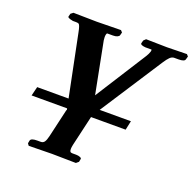

<svg xmlns="http://www.w3.org/2000/svg" viewBox="-118 -556 916 906"><g transform="rotate(20 339.5 -103.0)"><path d="M193.8 151.9 227.1 7.8 229 8.8Q228.5 7.3 228 4.4Q227.5 1.5 227.1 0H48.8L60.1 -45.9H217.8L154.8 -356Q148.9 -387.2 142.1 -394Q137.7 -397 127 -397H111.8Q111.3 -397 108.6 -397.7Q106 -398.4 104.7 -398.7Q103.5 -398.9 100.8 -399.4Q98.1 -399.9 96.7 -400.6Q95.2 -401.4 93 -402.1Q90.8 -402.8 89.8 -403.3L86.9 -405.3Q85.9 -405.8 85.4 -407Q85 -408.2 85 -409.2L88.9 -424.8L101.1 -434.1Q206.1 -432.1 219.2 -432.1L339.8 -434.1L348.1 -424.8L344.2 -410.2Q343.3 -405.3 335 -401.1Q326.7 -397 313 -397H285.2Q281.2 -397 279.8 -389.2Q277.3 -378.9 279.8 -360.8L330.1 -103L494.1 -360.8Q502 -373 506.8 -388.2Q507.8 -394 507.3 -395.5Q506.8 -397 504.9 -397H475.1Q449.2 -399.4 451.2 -409.2L455.1 -423.8L465.8 -434.1Q557.6 -432.1 570.8 -432.1L670.9 -434.1L679.2 -424.8L674.8 -409.2Q671.9 -397 642.1 -397H620.1Q609.4 -397 599.1 -387.2Q589.4 -377.9 575.2 -356L374 -45.9H530.8L521 0H347.2L312 151.9Q309.1 165 309.1 173.8Q309.1 183.1 312 187Q314.9 190.9 323.2 190.9H341.8Q353.5 190.9 362.1 194.6Q370.6 198.2 369.1 203.1L366.2 217.8L354 228Q272 226.1 233.9 226.1L117.2 228L109.9 217.8L112.8 203.1Q116.2 190.9 146 190.9H164.1Q176.3 190.9 182.6 181.6Q189 172.4 193.8 151.9Z"/></g></svg>

Font: Linux Libertine G
Style: Bold Italic
Weight: 700
Italic angle: -11.5°
Designer: Philipp H. Poll
Foundry: Philipp H. Poll
Version: Version 4.1.0